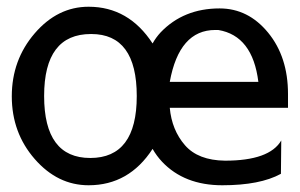

<svg xmlns="http://www.w3.org/2000/svg" viewBox="-20 -535 890 570"><path d="M250 -434H251Q386 -434 386 -250Q386 -66 248 -66Q111 -66 111 -250Q111 -434 250 -434ZM433 -93Q445 -72 461 -55Q527 15 640 15Q752 15 814 -19L815 -118Q780 -58 648 -58Q568 -59 529 -104Q490 -149 484 -215H835V-256Q835 -366 776 -438Q717 -510 632 -510Q525 -510 457 -439Q443 -424 433 -406Q362 -515 243 -515Q151 -515 83 -436Q15 -357 15 -249Q15 -141 83 -63Q151 15 243 15Q363 15 433 -93ZM628 -446Q730 -429 747 -292H484Q512 -446 619 -446Z"/></svg>

Font: Sawarabi Gothic
Style: Regular
Weight: 400
Designer: mshio (mshio@users.sourceforge.jp)
Version: Version 20141215